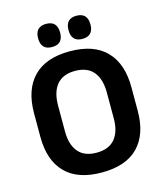

<svg xmlns="http://www.w3.org/2000/svg" viewBox="-123 -917 867 1021"><g transform="rotate(-15 311.0 -406.0)"><path d="M311 14.5Q178.5 14.5 110.8 -54.8Q43 -124 43 -253V-383Q43 -512.5 110.8 -582.5Q178.5 -652.5 311 -652.5Q443.5 -652.5 511.2 -582.5Q579 -512.5 579 -383V-253Q579 -124 511.5 -54.8Q444 14.5 311 14.5ZM311 -94.5Q378.5 -94.5 412 -134.5Q445.5 -174.5 445.5 -247V-389Q445.5 -464 412 -504.2Q378.5 -544.5 311 -544.5Q244 -544.5 210.5 -504.2Q177 -464 177 -389V-247Q177 -174.5 210.5 -134.5Q244 -94.5 311 -94.5ZM227 -698.5Q197 -698.5 182 -714.8Q167 -731 167 -760.5V-764Q167 -793.5 182 -809.8Q197 -826 227 -826Q258.5 -826 273.2 -809.8Q288 -793.5 288 -764V-760.5Q288 -731 273.2 -714.8Q258.5 -698.5 227 -698.5ZM394.5 -698.5Q364 -698.5 349.2 -714.8Q334.5 -731 334.5 -760.5V-764Q334.5 -793.5 349.2 -809.8Q364 -826 394.5 -826Q425 -826 440 -809.8Q455 -793.5 455 -764V-760.5Q455 -731 440 -714.8Q425 -698.5 394.5 -698.5Z"/></g></svg>

Font: Anek Odia SemiBold
Style: Regular
Weight: 600
Version: Version 1.003